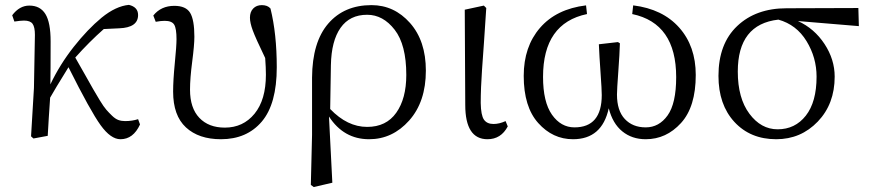

<svg xmlns="http://www.w3.org/2000/svg" viewBox="-20 -549 3513 776"><path d="M538.1 -67.4 545.9 -45.9Q518.6 13.7 466.8 13.7Q427.7 13.7 386.7 -43Q345.7 -99.6 256.8 -277.3Q198.2 -182.6 182.6 -154.3Q180.7 -126 177.2 -73.2Q173.8 -20.5 172.9 0L115.2 10.7L105.5 2L117.2 -193.4L121.1 -408.2Q121.1 -439.5 111.8 -452.6Q102.5 -465.8 77.1 -465.8Q63.5 -465.8 38.1 -461.9L29.3 -487.3Q58.6 -526.4 98.6 -526.4Q142.6 -526.4 163.6 -492.2Q184.6 -458 184.6 -381.8Q184.6 -258.8 183.6 -208Q221.7 -288.1 277.8 -359.4Q334 -430.7 390.6 -477.5Q448.2 -524.4 501 -529.3Q538.1 -520.5 538.1 -488.3Q538.1 -437.5 461.9 -434.6L399.4 -431.6Q340.8 -379.9 284.2 -316.4Q299.8 -289.1 322.8 -248.5Q345.7 -208 356.4 -189Q367.2 -169.9 383.3 -143.6Q399.4 -117.2 409.7 -105.5Q419.9 -93.8 433.1 -81.1Q446.3 -68.4 458.5 -64Q470.7 -59.6 485.4 -59.6Q514.6 -59.6 538.1 -67.4Z M609.4 -460.9 599.6 -486.3Q630.9 -525.4 684.6 -525.4Q731.4 -525.4 748.5 -497.1Q765.6 -468.8 765.6 -400.4Q765.6 -367.2 756.8 -299.8Q748 -232.4 748 -186.5Q748 -112.3 785.6 -72.8Q823.2 -33.2 888.7 -33.2Q962.9 -33.2 1008.8 -89.4Q1054.7 -145.5 1054.7 -247.1Q1054.7 -275.4 1051.8 -314.5Q1012.7 -395.5 1001.5 -426.3Q990.2 -457 990.2 -477.5Q990.2 -501 1003.4 -514.6Q1016.6 -528.3 1038.1 -528.3Q1061.5 -528.3 1073.2 -514.6Q1098.6 -412.1 1098.6 -277.3Q1098.6 -128.9 1038.1 -57.6Q977.5 13.7 873 13.7Q783.2 13.7 731.4 -34.2Q679.7 -82 679.7 -178.7Q679.7 -224.6 686.5 -293.9Q693.4 -363.3 693.4 -390.6Q693.4 -433.6 684.1 -449.2Q674.8 -464.8 645.5 -464.8Q630.9 -464.8 609.4 -460.9Z M1317.4 -286.1 1314.5 -108.4Q1383.8 -36.1 1463.9 -36.1Q1541 -36.1 1581.5 -93.3Q1622.1 -150.4 1622.1 -246.1Q1622.1 -368.2 1575.2 -428.7Q1528.3 -489.3 1463.9 -489.3Q1393.6 -489.3 1356.4 -436.5Q1319.3 -383.8 1317.4 -286.1ZM1241.2 -3.9V-235.4Q1242.2 -378.9 1306.6 -453.6Q1371.1 -528.3 1481.4 -528.3Q1573.2 -528.3 1637.2 -456.1Q1701.2 -383.8 1701.2 -263.7Q1701.2 -137.7 1633.8 -62Q1566.4 13.7 1471.7 13.7Q1369.1 13.7 1309.6 -78.1L1323.2 189.5L1248 207L1236.3 198.2Z M1950.2 13.7Q1860.4 13.7 1860.4 -125L1858.4 -509.8L1935.5 -526.4L1945.3 -516.6Q1941.4 -452.1 1936 -376.5Q1930.7 -300.8 1928.2 -267.1Q1925.8 -233.4 1924.3 -197.3Q1922.9 -161.1 1922.9 -132.8Q1923.8 -83 1936 -65.4Q1948.2 -47.9 1974.6 -47.9Q1998 -47.9 2023.4 -59.6L2032.2 -38.1Q2004.9 13.7 1950.2 13.7Z M2535.2 -492.2 2539.1 -527.3Q2658.2 -512.7 2725.1 -437.5Q2792 -362.3 2792 -246.1Q2792 -117.2 2732.4 -51.8Q2672.9 13.7 2589.8 13.7Q2534.2 13.7 2495.1 -18.1Q2456.1 -49.8 2440.4 -111.3Q2413.1 13.7 2295.9 13.7Q2213.9 13.7 2155.3 -51.8Q2096.7 -117.2 2096.7 -242.2Q2096.7 -360.4 2162.6 -436.5Q2228.5 -512.7 2348.6 -527.3L2352.5 -492.2Q2174.8 -455.1 2174.8 -238.3Q2174.8 -136.7 2210.9 -85.4Q2247.1 -34.2 2301.8 -34.2Q2412.1 -34.2 2412.1 -165Q2412.1 -186.5 2407.2 -255.4Q2402.3 -324.2 2400.4 -370.1L2477.5 -378.9L2485.4 -374Q2484.4 -333 2479 -259.8Q2473.6 -186.5 2473.6 -167Q2473.6 -101.6 2505.4 -67.9Q2537.1 -34.2 2589.8 -34.2Q2643.6 -34.2 2678.2 -82.5Q2712.9 -130.9 2712.9 -237.3Q2712.9 -455.1 2535.2 -492.2Z M3123 -26.4Q3193.4 -26.4 3236.8 -81.5Q3280.3 -136.7 3280.3 -239.3Q3280.3 -316.4 3239.7 -382.8Q3199.2 -449.2 3126 -469.7Q2961.9 -451.2 2961.9 -259.8Q2961.9 -152.3 3008.8 -89.4Q3055.7 -26.4 3123 -26.4ZM3451.2 -443.4 3205.1 -463.9Q3271.5 -433.6 3312.5 -371.1Q3353.5 -308.6 3353.5 -239.3Q3353.5 -128.9 3285.2 -57.6Q3216.8 13.7 3117.2 13.7Q3012.7 13.7 2948.2 -56.2Q2883.8 -126 2883.8 -242.2Q2883.8 -372.1 2959.5 -443.8Q3035.2 -515.6 3159.2 -515.6L3449.2 -516.6Z"/></svg>

Font: Bpmf Zihi Serif Regular
Style: Regular
Weight: 400
Foundry: But Ko
Version: Version 1.320